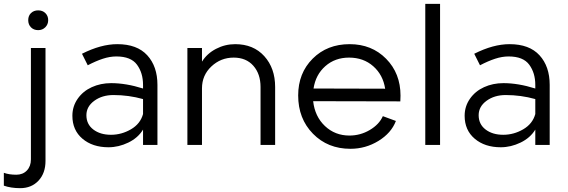

<svg xmlns="http://www.w3.org/2000/svg" viewBox="-73 -755 2960 1000"><path d="M88 75V-505H164V83Q164 147 127.5 186Q91 225 32 225Q-16 225 -53 212V145Q-26 155 12 155Q46 155 67 133Q88 111 88 75ZM74 -650Q74 -673 88.5 -687Q103 -701 126 -701Q149 -701 163.5 -686.5Q178 -672 178 -650Q178 -628 163 -613Q148 -598 126 -598Q103 -598 88.5 -612.5Q74 -627 74 -650Z M747 -313V0H672V-80Q646 -37 595.5 -12.5Q545 12 492 12Q409 12 356.5 -32.5Q304 -77 304 -152Q304 -201 331.5 -240.5Q359 -280 405 -301Q451 -322 506 -322Q583 -322 672 -294V-313Q672 -375 640.5 -418Q609 -461 533 -461Q499 -461 462.5 -449Q426 -437 384 -415L354 -475Q453 -525 538 -525Q641 -525 694 -467Q747 -409 747 -313ZM672 -161V-239Q597 -260 518 -260Q459 -260 418 -230Q377 -200 377 -155Q377 -108 413 -80.5Q449 -53 505 -53Q560 -53 609 -81.5Q658 -110 672 -161Z M1152 -525Q1247 -525 1303.5 -462.5Q1360 -400 1360 -302V0H1284V-302Q1284 -370 1246.5 -412.5Q1209 -455 1144 -455Q1077 -455 1028 -409Q979 -363 979 -295V0H903V-505H979V-434Q1005 -476 1052 -500.5Q1099 -525 1152 -525Z M1747 -49Q1804 -49 1853 -78Q1902 -107 1921 -150L1989 -125Q1965 -62 1898 -21Q1831 20 1752 20Q1634 20 1557 -58.5Q1480 -137 1480 -258Q1480 -374 1555.5 -449.5Q1631 -525 1748 -525Q1863 -525 1938 -449Q2013 -373 2013 -257Q2013 -238 2012 -227L1558 -228Q1567 -148 1619.5 -98.5Q1672 -49 1747 -49ZM1560 -294 1933 -293Q1922 -365 1871 -410Q1820 -455 1745 -455Q1672 -455 1621.5 -410.5Q1571 -366 1560 -294Z M2219 0H2142V-735H2219Z M2790 -313V0H2715V-80Q2689 -37 2638.5 -12.5Q2588 12 2535 12Q2452 12 2399.5 -32.5Q2347 -77 2347 -152Q2347 -201 2374.5 -240.5Q2402 -280 2448 -301Q2494 -322 2549 -322Q2626 -322 2715 -294V-313Q2715 -375 2683.5 -418Q2652 -461 2576 -461Q2542 -461 2505.5 -449Q2469 -437 2427 -415L2397 -475Q2496 -525 2581 -525Q2684 -525 2737 -467Q2790 -409 2790 -313ZM2715 -161V-239Q2640 -260 2561 -260Q2502 -260 2461 -230Q2420 -200 2420 -155Q2420 -108 2456 -80.5Q2492 -53 2548 -53Q2603 -53 2652 -81.5Q2701 -110 2715 -161Z"/></svg>

Font: Metropolitano
Style: Regular
Weight: 400
Designer: Fonts by Alex Slobzheninov & Chris M. Simpson / Changes by Cristiano Sobral
Foundry: Fonts by Alex Slobzheninov & Chris M. Simpson / Changes by Cristiano Sobral
Version: Version 1.00;August 30, 2020;FontCreator 13.0.0.2681 64-bit